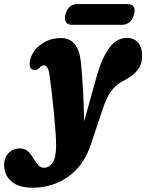

<svg xmlns="http://www.w3.org/2000/svg" viewBox="-124 -648 697 914"><path d="M339 -294.5Q364 -377.5 398 -422.5Q432 -467.5 480.5 -467.5Q515 -467.5 533.8 -444.5Q552.5 -421.5 552.5 -384Q552.5 -343 532 -315.8Q511.5 -288.5 470.5 -267Q433 -249 409 -219Q385 -189 365 -129L310.5 34Q278 136.5 203.5 191Q129 245.5 32.5 245.5Q-35.5 245.5 -70 215.2Q-104.5 185 -104.5 135.5Q-104.5 103 -83.2 80.8Q-62 58.5 -28.5 58.5Q-6 58.5 8.8 72.5Q23.5 86.5 34.5 104.8Q45.5 123 57 136.8Q68.5 150.5 85 150.5Q109.5 150.5 126.2 126.5Q143 102.5 143 48.5Q143.5 20.5 140.2 -22.8Q137 -66 132.2 -115Q127.5 -164 122 -210.8Q116.5 -257.5 111.5 -292.5Q108 -316.5 101 -326.8Q94 -337 85 -337Q74.5 -337 63 -324Q49 -309.5 31.5 -316.5Q21.5 -320.5 18 -334.2Q14.5 -348 23 -373.5Q35 -411.5 74.8 -439.2Q114.5 -467 167 -467Q206 -467 230.2 -439.5Q254.5 -412 261 -353Q266.5 -299.5 270.8 -224.8Q275 -150 276.5 -70.5ZM187.5 -579Q201 -628.5 244 -628.5H483.5Q503.5 -628.5 512 -615.8Q520.5 -603 514 -579Q507.5 -555 492.5 -542.5Q477.5 -530 457.5 -530H218Q198 -530 189.8 -542.8Q181.5 -555.5 187.5 -579Z"/></svg>

Font: Fraunces 72pt S100
Style: Bold Italic
Weight: 700
Italic angle: -16°
Version: Version 1.000; ttfautohint (v1.8.3)